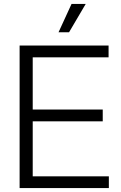

<svg xmlns="http://www.w3.org/2000/svg" viewBox="-20 -960 618 980"><path d="M80.1 0V-727.5H534.2V-667.5H147V-400.9H504.4V-340.8H147V-60.1H535.6V0ZM278.8 -795.4 345.2 -939.9H417.5L332.5 -795.4Z"/></svg>

Font: Inter 28pt Light
Style: Regular
Weight: 300
Designer: Rasmus Andersson
Foundry: rsms
Version: Version 4.001;git-66647c0bb